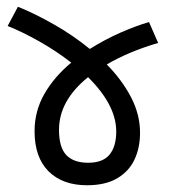

<svg xmlns="http://www.w3.org/2000/svg" viewBox="-20 -610 523 575"><path d="M299.8 -417Q346.2 -369.6 372.8 -318.1Q399.4 -266.6 399.4 -212.4Q399.4 -167.5 382.8 -132.1Q366.2 -96.7 330.8 -75.9Q295.4 -55.2 240.7 -55.2Q167.5 -55.2 125.5 -96.9Q83.5 -138.7 83.5 -217.3Q83.5 -277.3 113 -328.9Q142.6 -380.4 193.4 -422.4Q148.9 -457 98.4 -485.6Q47.9 -514.2 2.9 -532.2L33.7 -589.8Q83.5 -569.8 141.1 -537.1Q198.7 -504.4 249 -463.4Q293.9 -491.7 341.3 -512.5Q388.7 -533.2 426.3 -543.9L453.6 -481.4Q365.7 -455.6 299.8 -417ZM243.7 -378.9Q156.7 -308.6 156.7 -221.2Q156.7 -168.5 178.7 -145.5Q200.7 -122.6 243.7 -122.6Q288.1 -122.6 308.1 -147Q328.1 -171.4 328.1 -216.3Q328.1 -295.4 243.7 -378.9Z"/></svg>

Font: Varta
Style: Regular
Weight: 400
Designer: Joana Correia, Viktoriya Grabowska, Eben Sorkin
Foundry: Sorkin Type
Version: Version 1.003; ttfautohint (v1.3) -l 8 -r 24 -G 200 -x 12 -H